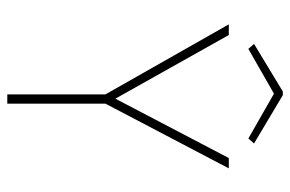

<svg xmlns="http://www.w3.org/2000/svg" viewBox="-158 -658 815 540"><g transform="rotate(90 250.0 -387.5)"><path d="M245 0V-276L48 -623H78L257 -304L424 -623H453L271 -276V0ZM117 -678 103 -694 237 -775H247L383 -694L369 -678L243 -750Z"/></g></svg>

Font: Inconsolata ExtraLight
Style: Regular
Weight: 200
Monospace: yes
Designer: Raph Levien, Cyreal, Brenton Simpson
Foundry: Raph Levien, Cyreal, Google
Version: Version 3.001; ttfautohint (v1.8.2.53-6de2)